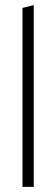

<svg xmlns="http://www.w3.org/2000/svg" viewBox="-20 -731 220 751"><path d="M68 0V-700L112 -711V0Z"/></svg>

Font: Red Hat Display VF
Style: Regular
Weight: 300
Designer: Pentagram, MCKL
Foundry: Pentagram, MCKL
Version: Version 1.023